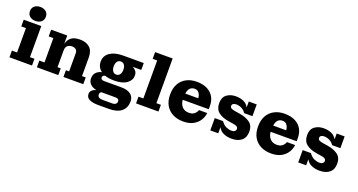

<svg xmlns="http://www.w3.org/2000/svg" viewBox="-49 -1545 4705 2520"><g transform="rotate(20 2303.5 -285.0)"><path d="M192 -565Q143 -565 112 -591Q81 -617 81 -663Q81 -708 112 -734Q143 -760 192 -760Q242 -760 272.5 -734Q303 -708 303 -663Q303 -617 272.5 -591Q242 -565 192 -565ZM36 0V-94H108V-434H43V-528H288V-94H351V0Z M419 0V-94H491V-434H426V-528H651V-411Q664 -469 705.5 -502.5Q747 -536 832 -536Q913 -536 964 -492Q1015 -448 1015 -352V-94H1067V0H790V-94H835V-347Q835 -382 814.5 -399Q794 -416 759 -416Q725 -416 699 -396Q673 -376 673 -326V-94H718V0Z M1343 190Q1266 190 1220.5 168Q1175 146 1175 97Q1175 64 1197.5 43.5Q1220 23 1254 14Q1199 3 1167.5 -28.5Q1136 -60 1136 -108Q1136 -158 1164.5 -189Q1193 -220 1243 -232Q1180 -278 1180 -357Q1180 -440 1247.5 -486Q1315 -532 1429 -532H1718V-436H1594Q1620 -428 1642.5 -403Q1665 -378 1665 -336Q1665 -270 1604 -226.5Q1543 -183 1429 -183Q1356 -183 1301 -202Q1263 -197 1263 -166Q1263 -132 1311 -132H1552Q1638 -132 1683 -96Q1728 -60 1728 0Q1728 90 1668.5 140Q1609 190 1493 190ZM1429 -266Q1461 -266 1479 -291Q1497 -316 1497 -358Q1497 -399 1479 -424Q1461 -449 1429 -449Q1398 -449 1380 -424Q1362 -399 1362 -358Q1362 -316 1380 -291Q1398 -266 1429 -266ZM1374 107H1510Q1542 107 1558 93Q1574 79 1574 57Q1574 37 1560.5 27.5Q1547 18 1524 18H1322Q1304 36 1304 55Q1304 107 1374 107Z M1804 0V-94H1872V-624H1809V-718H2054V-94H2117V0Z M2464 12Q2382 12 2318.5 -20Q2255 -52 2219.5 -113.5Q2184 -175 2184 -264Q2184 -353 2219 -414.5Q2254 -476 2316 -508Q2378 -540 2457 -540Q2545 -540 2605 -509.5Q2665 -479 2696 -425Q2727 -371 2727 -299V-254H2363Q2369 -192 2403.5 -156.5Q2438 -121 2494 -121Q2544 -121 2571.5 -143.5Q2599 -166 2611 -200H2725Q2720 -147 2690 -98.5Q2660 -50 2604 -19Q2548 12 2464 12ZM2548 -342Q2547 -382 2525.5 -413Q2504 -444 2462 -444Q2424 -444 2399.5 -420Q2375 -396 2367 -342Z M2841 0V-172H2956Q2991 -123 3031.5 -107Q3072 -91 3100 -91Q3129 -91 3146 -103Q3163 -115 3163 -136Q3163 -158 3145.5 -169Q3128 -180 3092 -185L3028 -195Q2932 -210 2880 -253Q2828 -296 2828 -378Q2828 -458 2878.5 -497Q2929 -536 3007 -536Q3066 -536 3113.5 -515Q3161 -494 3186 -447V-529H3297V-365H3182Q3162 -395 3136.5 -411Q3111 -427 3087 -432.5Q3063 -438 3046 -438Q3021 -438 3004.5 -427.5Q2988 -417 2988 -397Q2988 -376 3005 -365.5Q3022 -355 3059 -349L3124 -339Q3217 -325 3272.5 -284Q3328 -243 3328 -160Q3328 -77 3277 -35Q3226 7 3140 7Q3075 7 3026 -15Q2977 -37 2952 -85V0Z M3692 12Q3610 12 3546.5 -20Q3483 -52 3447.5 -113.5Q3412 -175 3412 -264Q3412 -353 3447 -414.5Q3482 -476 3544 -508Q3606 -540 3685 -540Q3773 -540 3833 -509.5Q3893 -479 3924 -425Q3955 -371 3955 -299V-254H3591Q3597 -192 3631.5 -156.5Q3666 -121 3722 -121Q3772 -121 3799.5 -143.5Q3827 -166 3839 -200H3953Q3948 -147 3918 -98.5Q3888 -50 3832 -19Q3776 12 3692 12ZM3776 -342Q3775 -382 3753.5 -413Q3732 -444 3690 -444Q3652 -444 3627.5 -420Q3603 -396 3595 -342Z M4069 0V-172H4184Q4219 -123 4259.5 -107Q4300 -91 4328 -91Q4357 -91 4374 -103Q4391 -115 4391 -136Q4391 -158 4373.5 -169Q4356 -180 4320 -185L4256 -195Q4160 -210 4108 -253Q4056 -296 4056 -378Q4056 -458 4106.5 -497Q4157 -536 4235 -536Q4294 -536 4341.5 -515Q4389 -494 4414 -447V-529H4525V-365H4410Q4390 -395 4364.5 -411Q4339 -427 4315 -432.5Q4291 -438 4274 -438Q4249 -438 4232.5 -427.5Q4216 -417 4216 -397Q4216 -376 4233 -365.5Q4250 -355 4287 -349L4352 -339Q4445 -325 4500.5 -284Q4556 -243 4556 -160Q4556 -77 4505 -35Q4454 7 4368 7Q4303 7 4254 -15Q4205 -37 4180 -85V0Z"/></g></svg>

Font: Montagu Slab 16pt
Style: Bold
Weight: 700
Designer: Florian Karsten
Foundry: Florian Karsten
Version: Version 1.000; ttfautohint (v1.8.3)